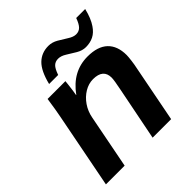

<svg xmlns="http://www.w3.org/2000/svg" viewBox="-194 -860 998 998"><g transform="rotate(-45 305.5 -360.5)"><path d="M212.4 -295.9 154.8 0H17.1L98.1 -415.5Q102.1 -435.1 106.7 -463.1Q111.3 -491.2 116.7 -528.3H247.6Q247.6 -525.4 245.4 -506.6Q243.2 -487.8 240.5 -467.3Q237.8 -446.8 235.8 -438H237.3Q309.1 -537.6 419.4 -537.6Q493.7 -537.6 531.2 -502Q568.8 -466.3 568.8 -398.9Q568.8 -386.7 565.4 -360.1Q562 -333.5 558.6 -318.8L496.6 0H360.4L418 -290.5Q430.7 -352.5 430.7 -371.1Q430.7 -434.1 356.4 -434.1Q323.7 -434.1 293.2 -415.8Q262.7 -397.5 241.2 -366.2Q219.7 -335 212.4 -295.9ZM448.7 -577.6Q422.4 -577.6 396.7 -592.8Q371.1 -607.9 347.7 -622.8Q324.2 -637.7 303.2 -637.7Q282.7 -637.7 269.3 -625.2Q255.9 -612.8 243.7 -577.6H177.2Q196.3 -654.8 230.2 -687.7Q264.2 -720.7 314.5 -720.7Q341.8 -720.7 367.4 -705.8Q393.1 -690.9 416.5 -675.8Q439.9 -660.6 459.5 -660.6Q480.5 -660.6 494.1 -674.3Q507.8 -688 519.5 -720.7H585.4Q571.8 -664.1 548.8 -630.9Q529.8 -602.5 504.9 -590.1Q480 -577.6 448.7 -577.6Z"/></g></svg>

Font: Arimo
Style: Bold Italic
Weight: 700
Italic angle: -12°
Designer: Steve Matteson
Foundry: Monotype Imaging Inc.
Version: Version 1.33